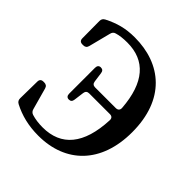

<svg xmlns="http://www.w3.org/2000/svg" viewBox="-206 -915 1095 1095"><g transform="rotate(45 341.0 -368.0)"><path d="M47 -189 45 -53C45 -39 50 -30 63 -23C123 8 189 25 269 25C489 25 634 -118 634 -368C634 -631 477 -761 262 -761C187 -761 132 -745 71 -714C58 -707 53 -698 53 -684L54 -546C54 -529 63 -521 79 -521H85C100 -521 109 -527 113 -542L147 -675C150 -688 157 -697 170 -700C193 -707 221 -710 253 -710C398 -710 481 -616 495 -425C496 -408 486 -399 470 -399H304C289 -399 280 -406 278 -422L270 -480C268 -496 260 -503 246 -503C232 -503 224 -494 224 -478V-269C224 -253 232 -244 246 -244C260 -244 268 -251 270 -267L278 -328C280 -344 289 -351 304 -351H471C487 -351 496 -342 495 -325C486 -124 402 -26 253 -26C220 -26 191 -30 165 -38C152 -42 145 -51 142 -63L106 -193C102 -208 92 -214 78 -214H72C56 -214 47 -206 47 -189Z"/></g></svg>

Font: 寒蝉锦书宋Pro Soft
Style: Regular
Weight: 700
Designer: 寒蝉锦书宋{Warren} 思源宋体{Ryoko NISHIZUKA 西塚涼子 (kana & ideographs); Frank Grießhammer (Latin, Greek & Cyrillic); Wenlong ZHANG 
Foundry: Adobe & ChillType
Version: Version 2.000;Glyphs 3.1.1 (3135)